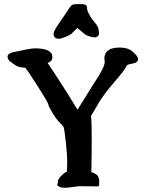

<svg xmlns="http://www.w3.org/2000/svg" viewBox="-20 -896 702 929"><path d="M354 -760.7 331.5 -738.8Q327.6 -730 296.4 -717.3Q275.9 -708.5 264.2 -708.5Q239.3 -708.5 239.3 -733.4Q239.3 -745.6 267.1 -785.4Q294.9 -825.2 308.3 -846.7Q321.8 -868.2 329.8 -872.3Q337.9 -876.5 360.8 -876.5Q383.8 -876.5 392.3 -873Q400.9 -869.6 400.9 -857.7Q400.9 -845.7 411.6 -825.7Q422.4 -805.7 438.5 -787.4Q454.6 -769 457.5 -751.5Q459 -741.7 459 -735.4Q459 -729 457.5 -726.1Q452.1 -715.3 437 -715.3Q420.4 -715.3 393.1 -728ZM303.7 -65.4 305.2 -104Q305.2 -150.4 298.3 -210.2Q291.5 -270 288.6 -278.6Q285.6 -287.1 270 -301.8Q254.4 -316.4 234.9 -348.1Q215.3 -379.9 213.9 -390.4Q212.4 -400.9 163.3 -477.5Q114.3 -554.2 102.1 -568.4Q70.8 -569.3 56.2 -579.3Q41.5 -589.4 34.2 -594.5Q26.9 -599.6 25.9 -600.6Q16.6 -612.3 16.6 -621.6Q16.6 -637.2 44.9 -643.6Q127.4 -662.1 148.4 -662.1Q233.4 -662.1 233.4 -620.1Q233.4 -598.6 210.4 -591.8Q286.1 -479 355 -365.2L431.2 -487.3V-487.8Q485.8 -567.9 486.8 -595.7L484.9 -612.3V-613.3Q485.8 -666 559.6 -666Q600.1 -666 624 -644.5Q647.9 -623 647.9 -610.8Q647.9 -598.6 637.9 -593.8Q627.9 -588.9 610.8 -586.2Q593.8 -583.5 590.8 -574.2Q586.4 -560.5 533.7 -499.5Q481 -438.5 456.3 -395.8Q431.6 -353 419.9 -334Q423.8 -314.5 423.8 -230.5Q423.8 -146.5 421.9 -63Q448.7 -54.7 454.3 -43Q460 -31.2 460 -22.5V-2.4Q460 1 455.1 5.9Q398.4 5.4 363.3 4.9L300.3 12.7Q275.9 12.7 271.2 9.3Q266.6 5.9 262 4.6Q257.3 3.4 257.3 -0.2Q257.3 -3.9 258.8 -7.1Q260.3 -10.3 260.3 -19.3Q260.3 -28.3 275.9 -44.7Q291.5 -61 303.7 -65.4Z"/></svg>

Font: Drukaatie burti
Style: Demi
Weight: 600
Version: Version 0.14